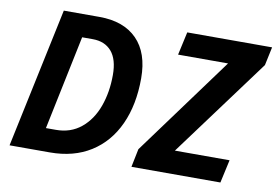

<svg xmlns="http://www.w3.org/2000/svg" viewBox="-76 -839 1390 965"><g transform="rotate(10 619.5 -357.0)"><path d="M176 -714H358Q482 -714 550 -645Q618 -576 618 -446Q618 -311 572 -210.5Q526 -110 439 -55Q352 0 230 0H25ZM241 -117Q316 -117 369 -160.5Q422 -204 448.5 -277Q475 -350 475 -438Q475 -518 440.5 -558Q406 -598 344 -598H290L190 -117ZM666 -93 1035 -596H780L806 -714H1239L1219 -620L848 -118H1127L1101 0H647Z"/></g></svg>

Font: Noto Sans Display
Style: Bold Italic
Weight: 700
Italic angle: -12°
Designer: Monotype Design team
Foundry: Monotype Imaging Inc.
Version: Version 1.000